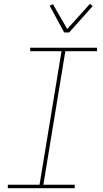

<svg xmlns="http://www.w3.org/2000/svg" viewBox="-20 -985 540 1005"><path d="M371 0H21V-18H187L302 -717H138V-735H488V-717H322L207 -18H371ZM316 -815 240 -955 257 -963 332 -833 451 -965 465 -953 342 -815Z"/></svg>

Font: Iosevka Thin Oblique
Style: Regular
Weight: 100
Italic angle: -9°
Monospace: yes
Designer: Belleve Invis
Foundry: Belleve Invis
Version: Version 32.5.0; ttfautohint (v1.8.4)